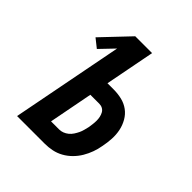

<svg xmlns="http://www.w3.org/2000/svg" viewBox="-185 -795 919 919"><g transform="rotate(45 275.0 -335.0)"><path d="M75 0 185 -567 118 -497 74 -532 205 -670H319L270 -417H312Q341 -417 367.5 -410.5Q394 -404 415 -388.5Q436 -373 449.5 -349.5Q463 -326 468.5 -299.5Q474 -273 472.5 -244.5Q471 -216 465 -187Q461 -163 452.5 -139.5Q444 -116 431 -94Q418 -72 399.5 -53.5Q381 -35 358.5 -22.5Q336 -10 311.5 -5Q287 0 263 0ZM263 -97Q275 -97 287 -101.5Q299 -106 309.5 -114.5Q320 -123 327.5 -134.5Q335 -146 340.5 -157.5Q346 -169 349 -181Q352 -193 355 -205Q357 -218 358.5 -230Q360 -242 360 -254Q360 -266 357.5 -277.5Q355 -289 349.5 -299Q344 -309 334 -314.5Q324 -320 312 -320H251L208 -97Z"/></g></svg>

Font: Lode
Style: Bold Italic
Weight: 700
Italic angle: -11°
Monospace: yes
Designer: Belleve Invis
Foundry: Belleve Invis
Version: Version 29.2.0; ttfautohint (v1.8.3)